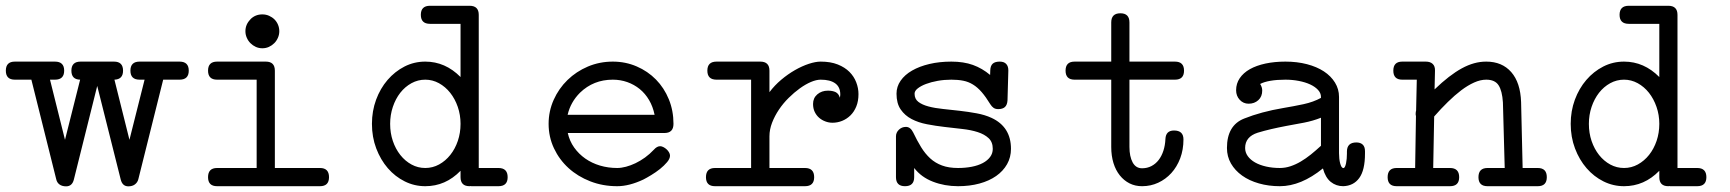

<svg xmlns="http://www.w3.org/2000/svg" viewBox="-41 -638 6081 675"><path d="M11.2 -357.9Q-20.5 -357.9 -20.5 -389.6Q-20.5 -421.4 11.2 -421.4H152.3Q184.6 -421.4 184.6 -389.6Q184.6 -357.9 152.3 -357.9H134.8L187.5 -146.5L240.7 -357.9Q210 -358.4 210 -389.6Q210 -421.4 242.2 -421.4H359.9Q391.6 -421.4 391.6 -389.6Q391.6 -358.9 361.3 -357.9L414.1 -146.5L467.3 -357.9H449.7Q417.5 -357.9 417.5 -389.6Q417.5 -421.4 449.7 -421.4H590.3Q622.6 -421.4 622.6 -389.6Q622.6 -357.9 590.3 -357.9H532.7L445.3 -7.8Q442.4 3.4 433.3 10.3Q424.3 17.1 410.2 17.1Q389.2 17.1 383.3 -7.3L300.8 -335.9L218.8 -7.3Q212.9 17.1 191.4 17.1Q177.2 17.1 168.2 10.5Q159.2 3.9 156.7 -7.8L69.3 -357.9Z M881.3 -587.4Q894 -587.4 905 -582.5Q916 -577.6 924.1 -569.6Q932.1 -561.5 936.5 -550.8Q940.9 -540 940.9 -528.3Q940.9 -516.1 936 -505.1Q931.2 -494.1 923.1 -486.1Q915 -478 904.3 -473.1Q893.6 -468.3 881.3 -468.3Q869.1 -468.3 858.4 -473.1Q847.7 -478 839.6 -486.1Q831.5 -494.1 826.7 -505.1Q821.8 -516.1 821.8 -528.3Q821.8 -552.2 839.4 -569.8V-570.3Q856.4 -587.4 881.3 -587.4ZM1084 -47.4Q1115.7 -47.4 1115.7 -15.1Q1115.7 16.6 1084 16.6H722.2Q690.4 16.6 690.4 -15.1Q690.4 -47.4 722.2 -47.4H861.3V-357.9H722.2Q690.4 -357.9 690.4 -389.6Q690.4 -421.4 722.2 -421.4H893.6Q925.3 -421.4 925.3 -389.6V-47.4Z M1470.7 -554.2Q1438.5 -554.2 1438.5 -585.9Q1438.5 -617.7 1470.7 -617.7H1609.9Q1642.1 -617.7 1642.1 -585.9V-47.4H1711.4Q1743.7 -47.4 1743.7 -15.1Q1743.7 16.6 1711.4 16.6H1616.7Q1615.7 16.6 1615 16.4Q1614.3 16.1 1613.3 16.1Q1612.8 16.6 1609.9 16.6Q1578.1 16.6 1578.1 -15.1V-37.6Q1525.4 16.6 1454.1 16.6Q1416 16.6 1382.1 -0.2Q1348.1 -17.1 1322.5 -46.6Q1296.9 -76.2 1281.7 -116.2Q1266.6 -156.2 1266.6 -202.6Q1266.6 -247.6 1281.2 -287.4Q1295.9 -327.1 1321.5 -356.9Q1347.2 -386.7 1381.1 -404.1Q1415 -421.4 1454.1 -421.4Q1524.4 -421.4 1578.1 -367.2V-554.2ZM1454.1 -357.9Q1428.2 -357.9 1405.5 -345.5Q1382.8 -333 1366.2 -311.8Q1349.6 -290.5 1340.1 -262.2Q1330.6 -233.9 1330.6 -202.6Q1330.6 -170.4 1340.1 -142.3Q1349.6 -114.3 1366.5 -93Q1383.3 -71.8 1405.8 -59.6Q1428.2 -47.4 1454.1 -47.4Q1480 -47.4 1502.7 -59.8Q1525.4 -72.3 1542.2 -93.5Q1559.1 -114.7 1568.6 -142.8Q1578.1 -170.9 1578.1 -202.6Q1578.1 -233.9 1568.4 -262.2Q1558.6 -290.5 1541.7 -311.8Q1524.9 -333 1502.2 -345.5Q1479.5 -357.9 1454.1 -357.9Z M2257.8 -111.8Q2268.6 -124 2279.8 -124Q2285.2 -124 2291.3 -120.8Q2297.4 -117.7 2302.5 -113Q2307.6 -108.4 2311 -102.5Q2314.5 -96.7 2314.5 -90.8Q2314.5 -80.1 2304.2 -67.9Q2293.9 -55.7 2279.3 -43.9Q2264.6 -32.2 2248.5 -22.5Q2232.4 -12.7 2220.7 -6.8Q2170.9 16.6 2128.9 16.6Q2078.1 16.6 2034.2 -0.5Q1990.2 -17.6 1957.8 -47.1Q1925.3 -76.7 1906.5 -116.7Q1887.7 -156.7 1887.7 -202.6Q1887.7 -247.1 1905.5 -286.9Q1923.3 -326.7 1954.1 -356.7Q1984.9 -386.7 2025.9 -404.1Q2066.9 -421.4 2113.3 -421.4Q2158.2 -421.4 2197.3 -404.5Q2236.3 -387.7 2265.1 -358.4Q2293.9 -329.1 2310.3 -289.1Q2326.7 -249 2326.7 -202.6Q2326.7 -170.4 2294.9 -170.4H1955.1Q1961.4 -142.1 1977.5 -119.4Q1993.7 -96.7 2016.6 -80.6Q2039.6 -64.5 2068.4 -55.9Q2097.2 -47.4 2128.9 -47.4Q2143.1 -47.4 2159.7 -51.8Q2176.3 -56.2 2193.1 -64.2Q2210 -72.3 2226.6 -84.2Q2243.2 -96.2 2257.8 -111.8ZM1998 -312Q1964.8 -278.8 1954.6 -234.4H2260.3Q2254.4 -263.2 2241 -286.1Q2227.5 -309.1 2208 -325Q2188.5 -340.8 2164.3 -349.4Q2140.1 -357.9 2113.3 -357.9Q2045.4 -357.9 1998 -312Z M2478 -357.9Q2445.8 -357.9 2445.8 -389.6Q2445.8 -421.4 2478 -421.4H2631.8Q2664.1 -421.4 2664.1 -389.6V-314Q2682.1 -337.9 2705.6 -357.7Q2729 -377.4 2753.9 -391.6Q2778.8 -405.8 2802.5 -413.6Q2826.2 -421.4 2844.2 -421.4Q2878.9 -421.4 2904.1 -411.4Q2929.2 -401.4 2945.3 -385.3Q2961.4 -369.1 2969.2 -348.6Q2977.1 -328.1 2977.1 -307.1Q2977.1 -282.7 2969.5 -263.9Q2961.9 -245.1 2949 -232.4Q2936 -219.7 2919.7 -213.1Q2903.3 -206.5 2885.7 -206.5Q2872.6 -206.5 2860.4 -211.2Q2848.1 -215.8 2838.6 -224.1Q2829.1 -232.4 2823.2 -244.6Q2817.4 -256.8 2817.4 -272.5Q2817.4 -293.5 2832.5 -306.4Q2847.7 -319.3 2869.6 -319.3Q2886.2 -319.3 2897 -314Q2907.7 -308.6 2911.6 -294.4Q2913.1 -300.8 2913.1 -306.2Q2913.1 -332 2895.3 -345Q2877.4 -357.9 2844.2 -357.9Q2829.1 -357.9 2810.1 -349.9Q2791 -341.8 2771 -327.4Q2751 -313 2731.7 -293.9Q2712.4 -274.9 2697.5 -252.7Q2682.6 -230.5 2673.3 -206.5Q2664.1 -182.6 2664.1 -158.7V-47.4H2789.1Q2821.3 -47.4 2821.3 -15.1Q2821.3 16.6 2789.1 16.6H2472.7Q2440.9 16.6 2440.9 -15.1Q2440.9 -47.4 2472.7 -47.4H2599.6V-357.9Z M3440.4 -390.6Q3440.9 -406.7 3449 -414.1Q3457 -421.4 3473.6 -421.4Q3488.8 -421.4 3496.3 -413.3Q3503.9 -405.3 3503.9 -391.1V-388.7L3501 -285.2Q3500 -269 3491.9 -261.7Q3483.9 -254.4 3468.3 -254.4Q3458.5 -254.4 3452.1 -258.8Q3445.8 -263.2 3440.9 -271Q3424.8 -297.4 3410.2 -314.2Q3395.5 -331.1 3379.6 -340.8Q3363.8 -350.6 3345.5 -354.2Q3327.1 -357.9 3303.7 -357.9Q3278.8 -357.9 3255.6 -353.8Q3232.4 -349.6 3214.4 -342.8Q3196.3 -335.9 3185.3 -327.1Q3174.3 -318.4 3174.3 -308.6Q3174.3 -290 3187.7 -279.8Q3201.2 -269.5 3223.4 -263.7Q3245.6 -257.8 3274.2 -254.9Q3302.7 -252 3332.8 -248.5Q3362.8 -245.1 3392.1 -239.7Q3421.4 -234.4 3444.8 -223.6Q3513.2 -191.9 3513.2 -114.7Q3513.2 -85 3499.5 -60.8Q3485.8 -36.6 3461.2 -19.3Q3436.5 -2 3402.3 7.3Q3368.2 16.6 3327.1 16.6Q3279.8 16.6 3238.8 0.7Q3197.8 -15.1 3172.9 -47.4V-15.1Q3172.9 16.6 3140.6 16.6Q3108.9 16.6 3108.9 -15.1V-158.7Q3108.9 -171.9 3119.1 -181.9Q3129.4 -191.9 3144 -191.9Q3159.7 -191.9 3169.4 -172.4Q3183.1 -143.6 3197.3 -120.6Q3211.4 -97.7 3229.2 -81.3Q3247.1 -64.9 3270.8 -56.2Q3294.4 -47.4 3327.1 -47.4Q3353 -47.4 3375.5 -51.8Q3397.9 -56.2 3414.3 -64.9Q3430.7 -73.7 3439.9 -86.2Q3449.2 -98.6 3449.2 -114.7Q3449.2 -138.7 3434.6 -152.3Q3419.9 -166 3396.2 -173.6Q3372.6 -181.2 3342 -184.6Q3311.5 -188 3280 -191.7Q3248.5 -195.3 3218 -201.2Q3187.5 -207 3163.8 -219.5Q3140.1 -231.9 3125.5 -253.2Q3110.8 -274.4 3110.8 -308.6Q3110.8 -333.5 3125.2 -354.2Q3139.6 -375 3165.5 -389.9Q3191.4 -404.8 3226.6 -413.1Q3261.7 -421.4 3303.7 -421.4Q3346.7 -421.4 3379.4 -409.7Q3412.1 -397.9 3439.9 -374.5Z M3736.8 -357.9Q3705.1 -357.9 3705.1 -389.6Q3705.1 -421.4 3736.8 -421.4H3865.7V-559.1Q3865.7 -591.3 3897.9 -591.3Q3929.7 -591.3 3929.7 -559.1V-421.4H4089.8Q4121.6 -421.4 4121.6 -389.6Q4121.6 -357.9 4089.8 -357.9H3929.7V-121.6Q3929.7 -87.9 3940.9 -67.1Q3952.1 -46.4 3974.1 -46.4Q3992.2 -46.4 4007.1 -54.2Q4022 -62 4032.5 -75.7Q4043 -89.4 4049.1 -108.2Q4055.2 -127 4056.2 -149.4Q4057.6 -179.2 4086.4 -179.2Q4119.6 -179.2 4119.6 -147.9Q4119.6 -111.8 4108.2 -81.5Q4096.7 -51.3 4076.9 -29.5Q4057.1 -7.8 4030.8 4.4Q4004.4 16.6 3974.1 16.6Q3949.7 16.6 3929.9 6.6Q3910.2 -3.4 3895.8 -21.5Q3881.3 -39.6 3873.5 -64.9Q3865.7 -90.3 3865.7 -121.6V-357.9Z M4389.2 -342.8Q4396.5 -331.5 4396.5 -319.8Q4396.5 -298.3 4382.8 -285.9Q4369.1 -273.4 4348.6 -273.4Q4330.1 -273.4 4317.4 -287.1Q4304.7 -300.8 4304.7 -320.8Q4304.7 -344.2 4317.4 -363Q4330.1 -381.8 4353 -394.8Q4376 -407.7 4408 -414.6Q4439.9 -421.4 4478 -421.4Q4519 -421.4 4553.7 -412.4Q4588.4 -403.3 4613.3 -387Q4638.2 -370.6 4652.3 -347.7Q4666.5 -324.7 4666.5 -297.4V-99.6Q4666.5 -89.8 4667.5 -80.6Q4668.5 -71.3 4670.4 -64Q4672.4 -56.6 4675 -52Q4677.7 -47.4 4681.6 -47.4Q4682.6 -47.4 4682.6 -46.9Q4688 -48.8 4691.2 -64Q4694.3 -79.1 4694.3 -98.1V-105Q4694.3 -137.2 4727.5 -137.2Q4741.7 -137.2 4749.8 -129.6Q4757.8 -122.1 4757.8 -106.4V-98.1Q4757.8 -39.6 4737.5 -12Q4717.3 15.6 4680.7 16.6H4681.6Q4656.2 16.6 4637.5 1.5Q4618.7 -13.7 4609.9 -45.9Q4532.7 16.6 4458.5 16.6Q4418.9 16.6 4384.8 6.8Q4350.6 -2.9 4325.7 -20.8Q4300.8 -38.6 4286.6 -63.2Q4272.5 -87.9 4272.5 -117.7Q4272.5 -197.3 4333 -221.2Q4392.6 -245.1 4470.7 -258.3Q4506.3 -264.2 4541.5 -271.7Q4576.7 -279.3 4603 -293.9V-297.4Q4603 -310.5 4592.8 -321.8Q4582.5 -333 4565.2 -341.1Q4547.9 -349.1 4525.1 -353.5Q4502.4 -357.9 4478 -357.9Q4448.2 -357.9 4425.5 -354Q4402.8 -350.1 4389.2 -342.8ZM4603 -125.5V-224.1Q4574.7 -212.9 4543.5 -206.8Q4512.2 -200.7 4481.4 -195.3Q4453.1 -189.9 4428 -184.1Q4402.8 -178.2 4380.4 -171.4Q4336.4 -157.2 4336.4 -117.7Q4336.4 -102.1 4345.7 -89.1Q4355 -76.2 4371.3 -66.9Q4387.7 -57.6 4410.2 -52.5Q4432.6 -47.4 4458.5 -47.4Q4477.5 -47.4 4495.8 -53.5Q4514.2 -59.6 4532 -70.1Q4549.8 -80.6 4567.4 -94.7Q4585 -108.9 4603 -125.5ZM4681.6 -46.9H4682.6Z M4888.7 -357.9Q4857.4 -357.9 4857.4 -389.6Q4857.4 -421.4 4888.7 -421.4H4971.7Q4987.3 -421.4 4995.8 -413.3Q5004.4 -405.3 5003.9 -389.6L5002.4 -323.7Q5028.8 -349.1 5052.5 -367.4Q5076.2 -385.7 5098.1 -397.7Q5120.1 -409.7 5141.1 -415.5Q5162.1 -421.4 5184.1 -421.4Q5239.7 -421.4 5272 -384.5Q5304.2 -347.7 5306.6 -279.3L5312 -47.4H5365.2Q5397 -47.4 5397 -15.1Q5397 16.6 5365.2 16.6H5188.5Q5156.7 16.6 5156.7 -15.1Q5156.7 -47.4 5188.5 -47.4H5249L5242.7 -277.8Q5240.2 -318.4 5227.5 -338.1Q5214.8 -357.9 5184.1 -357.9Q5163.6 -357.9 5141.4 -347.9Q5119.1 -337.9 5096.2 -320.6Q5073.2 -303.2 5049.1 -279.5Q5024.9 -255.9 5001 -228.5L4997.6 -47.4H5056.6Q5088.9 -47.4 5088.9 -15.1Q5088.9 16.6 5056.6 16.6H4869.1Q4837.4 16.6 4837.4 -15.1Q4837.4 -47.4 4869.1 -47.4H4934.1L4937 -230Q4936 -232.4 4936 -234.6Q4936 -236.8 4936 -239.3Q4936 -244.1 4937.5 -249.5L4939.9 -357.9Z M5685.1 -554.2Q5652.8 -554.2 5652.8 -585.9Q5652.8 -617.7 5685.1 -617.7H5824.2Q5856.4 -617.7 5856.4 -585.9V-47.4H5925.8Q5958 -47.4 5958 -15.1Q5958 16.6 5925.8 16.6H5831.1Q5830.1 16.6 5829.3 16.4Q5828.6 16.1 5827.6 16.1Q5827.1 16.6 5824.2 16.6Q5792.5 16.6 5792.5 -15.1V-37.6Q5739.7 16.6 5668.5 16.6Q5630.4 16.6 5596.4 -0.2Q5562.5 -17.1 5536.9 -46.6Q5511.2 -76.2 5496.1 -116.2Q5481 -156.2 5481 -202.6Q5481 -247.6 5495.6 -287.4Q5510.3 -327.1 5535.9 -356.9Q5561.5 -386.7 5595.5 -404.1Q5629.4 -421.4 5668.5 -421.4Q5738.8 -421.4 5792.5 -367.2V-554.2ZM5668.5 -357.9Q5642.6 -357.9 5619.9 -345.5Q5597.2 -333 5580.6 -311.8Q5564 -290.5 5554.4 -262.2Q5544.9 -233.9 5544.9 -202.6Q5544.9 -170.4 5554.4 -142.3Q5564 -114.3 5580.8 -93Q5597.7 -71.8 5620.1 -59.6Q5642.6 -47.4 5668.5 -47.4Q5694.3 -47.4 5717 -59.8Q5739.7 -72.3 5756.6 -93.5Q5773.4 -114.7 5783 -142.8Q5792.5 -170.9 5792.5 -202.6Q5792.5 -233.9 5782.7 -262.2Q5772.9 -290.5 5756.1 -311.8Q5739.3 -333 5716.6 -345.5Q5693.8 -357.9 5668.5 -357.9Z"/></svg>

Font: Erica Type
Style: Regular
Weight: 400
Designer: Peter Wiegel
Foundry: Peter Wiegel
Version: Version 1.000 2010 initial release